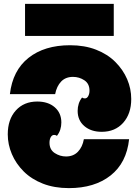

<svg xmlns="http://www.w3.org/2000/svg" viewBox="-20 -951 716 989"><path d="M31 -466Q45 -588 127 -653Q209 -718 341 -718Q416 -718 475 -695Q534 -672 574 -632Q614 -592 635 -543Q656 -494 656 -441Q656 -365 614.5 -318.5Q573 -272 504 -272Q449 -272 414.5 -301.5Q380 -331 380 -380Q380 -399 385.5 -416.5Q391 -434 403 -449Q408 -444 417 -444Q428 -444 434.5 -456Q441 -468 441 -484Q441 -520 414.5 -537.5Q388 -555 356 -555Q318 -555 295 -531Q272 -507 264 -466ZM645 -234Q632 -112 549.5 -47Q467 18 335 18Q260 18 201 -5Q142 -28 102 -68Q62 -108 41 -157.5Q20 -207 20 -259Q20 -336 61.5 -382Q103 -428 172 -428Q228 -428 262 -398.5Q296 -369 296 -320Q296 -301 290.5 -283.5Q285 -266 273 -251Q268 -256 259 -256Q248 -256 241.5 -244.5Q235 -233 235 -216Q235 -180 262 -162.5Q289 -145 320 -145Q358 -145 381.5 -169.5Q405 -194 412 -234ZM109 -931H566V-766H109Z"/></svg>

Font: Exile
Style: Regular
Weight: 400
Designer: Bartłomiej Rózga @rozgatype
Version: Version 1.000; ttfautohint (v1.8.4.7-5d5b)